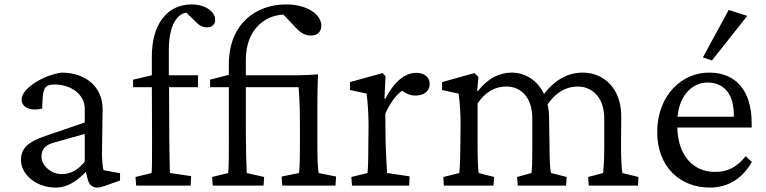

<svg xmlns="http://www.w3.org/2000/svg" viewBox="-20 -841 3470 870"><path d="M233 9C279 9 321 -13 369 -62L377 -30C383 -5 398 9 420 9C431 9 450 4 470 -4L524 -23V-56L449 -70C445 -84 442 -118 442 -145L445 -349C444 -447 369 -512 259 -512C174 -500 78 -440 78 -390C78 -354 119 -336 171 -349L173 -393C176 -445 187 -458 229 -458C304 -458 364 -411 364 -349V-286L186 -225C106 -198 75 -168 75 -116C75 -51 143 9 233 9ZM168 -131C168 -163 183 -183 221 -194L364 -234V-108C332 -70 299 -52 259 -52C211 -52 168 -91 168 -131Z M844 0 846 -43 750 -57C749 -91 747 -165 747 -230L746 -446H877V-500H745V-614C745 -713 774 -774 824 -784L867 -742C885 -724 899 -717 920 -717C940 -717 955 -731 955 -751C955 -790 908 -821 848 -821C739 -821 668 -733 668 -585V-500L583 -480V-446H668L669 -220C669 -121 669 -85 667 -57L594 -39L597 0Z M944 0H1174L1177 -39L1098 -57C1096 -112 1094 -175 1094 -236V-446H1333C1335 -420 1339 -372 1339 -283V-184C1339 -99 1337 -80 1335 -57L1256 -41L1259 0H1500L1503 -41L1424 -57C1420 -77 1418 -116 1418 -194V-342C1418 -414 1419 -455 1421 -504C1392 -502 1360 -500 1330 -500H1094V-570C1094 -701 1173 -770 1264 -775L1319 -717C1347 -687 1366 -680 1389 -680C1420 -680 1436 -699 1436 -725C1436 -774 1374 -821 1276 -821C1141 -821 1017 -734 1017 -550V-502L932 -480V-446H1017V-233C1017 -126 1017 -86 1014 -57L941 -39Z M1575 0H1834L1836 -42L1734 -57C1732 -87 1728 -159 1727 -213L1726 -326C1748 -375 1774 -410 1802 -430C1820 -416 1841 -408 1862 -408C1899 -408 1927 -426 1927 -461C1927 -493 1901 -511 1866 -511C1825 -511 1773 -485 1726 -393L1722 -395L1727 -495L1714 -510L1566 -469V-433L1641 -417C1645 -390 1650 -329 1650 -277L1649 -184C1649 -106 1647 -69 1645 -57L1572 -39Z M1991 0H2216L2219 -39L2149 -57C2146 -75 2144 -119 2144 -194V-372C2179 -425 2224 -449 2275 -449C2334 -449 2392 -407 2392 -304V-171C2392 -101 2391 -75 2388 -57L2323 -39L2326 0H2545L2548 -39L2477 -57C2472 -74 2470 -123 2470 -180L2468 -305C2468 -328 2466 -349 2461 -368C2499 -422 2544 -449 2599 -449C2653 -449 2718 -410 2718 -304V-171C2718 -100 2714 -75 2713 -57L2645 -39L2648 0H2871L2873 -39L2800 -57C2797 -74 2794 -123 2794 -180L2795 -315C2795 -441 2715 -512 2621 -512C2557 -512 2497 -483 2445 -415C2414 -481 2355 -512 2300 -512C2246 -512 2193 -489 2145 -428L2142 -429L2148 -492L2130 -510L1983 -469V-433L2058 -417C2062 -390 2068 -327 2067 -277L2066 -184C2065 -95 2063 -74 2061 -57L1989 -39Z M3196 9C3276 9 3342 -29 3387 -107L3359 -133C3318 -83 3277 -62 3220 -62C3122 -62 3052 -135 3049 -263H3386V-283C3386 -431 3314 -511 3196 -512C3071 -514 2958 -410 2958 -242C2958 -84 3063 9 3196 9ZM3050 -312C3060 -416 3122 -467 3186 -467C3260 -467 3305 -415 3305 -322V-312ZM3165 -581 3206 -567 3366 -769 3282 -796Z"/></svg>

Font: TPK Tissa Web Quiz
Style: Regular
Weight: 400
Designer: Jacques Le Bailly, Suppakit Chalermlarp | Katatrad Co.,Ltd.
Foundry: Jacques Le Bailly, Cadson Demak Co.,Ltd.
Version: Version 5.000;Glyphs 3.1.2 (3151)